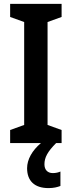

<svg xmlns="http://www.w3.org/2000/svg" viewBox="-20 -734 368 985"><path d="M208 109C208 74 224 44 268 0H296V-67L224 -93V-621L296 -647V-714H32V-647L104 -621V-93L32 -67V0H190C145 38 119 84 119 129C119 193 156 231 229 231C255 231 275 226 290 220V146C281 150 268 154 251 154C224 154 208 137 208 109Z"/></svg>

Font: Noto Sans Arabic Cond SemBd
Style: Regular
Weight: 600
Width: 3
Designer: Monotype Design Team, Nadine Chahine, Nizar Qandah and Khaled Hosny
Foundry: Monotype Imaging Inc.
Version: Version 2.012